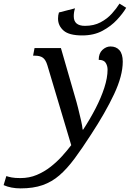

<svg xmlns="http://www.w3.org/2000/svg" viewBox="-182 -802 730 1062"><path d="M273 -606Q200 -606 169.5 -633Q139 -660 139 -699Q139 -718 144 -733L233 -756Q226 -735 226 -712Q226 -659 288 -659Q337 -659 374 -678.5Q411 -698 437 -727Q463 -756 479 -782L516 -759Q498 -728 465 -692.5Q432 -657 384.5 -631.5Q337 -606 273 -606ZM-68 240Q-121 240 -162 222L-147 172Q-135 176 -117.5 179.5Q-100 183 -69 183Q-20 183 21.5 165.5Q63 148 98 120.5Q133 93 161.5 61.5Q190 30 212 1L80 -441Q71 -471 55.5 -482.5Q40 -494 11 -494H1L9 -536H155L233 -266Q241 -240 250 -204Q259 -168 266.5 -135Q274 -102 275 -85H278Q316 -143 346.5 -202Q377 -261 395 -316.5Q413 -372 413 -417Q413 -438 402.5 -454.5Q392 -471 364 -471Q364 -507 384.5 -526Q405 -545 429 -545Q461 -545 479 -524Q497 -503 497 -461Q497 -383 449 -281Q401 -179 321 -57Q272 19 230.5 75Q189 131 147 167.5Q105 204 53.5 222Q2 240 -68 240Z"/></svg>

Font: NotoSerif-Italic
Style: Regular
Weight: 400
Italic angle: -12°
Designer: Monotype Design Team
Foundry: Monotype Imaging Inc.
Version: Version 2.007; ttfautohint (v1.8) -l 8 -r 50 -G 200 -x 14 -D